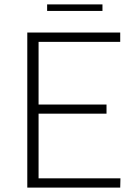

<svg xmlns="http://www.w3.org/2000/svg" viewBox="-20 -856 620 876"><path d="M104.5 0ZM528.5 -707.5V-665H156V-379H466V-337.5H156V-42.5H529.5L528.5 0H104.5V-707.5ZM195 -836H447.5V-806H195Z"/></svg>

Font: Lato Light
Style: Regular
Weight: 300
Designer: Lukasz Dziedzic
Foundry: tyPoland Lukasz Dziedzic
Version: Version 2.007; 2014-02-27